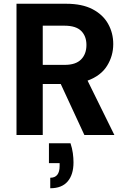

<svg xmlns="http://www.w3.org/2000/svg" viewBox="-20 -720 674 1024"><path d="M68 0V-700H333Q418 -700 473.5 -671Q529 -642 556.5 -593Q584 -544 584 -485Q584 -422 551 -369Q518 -316 447 -290L590 0H430L304 -272H208V0ZM208 -374H325Q384 -374 412.5 -403Q441 -432 441 -480Q441 -527 413 -555Q385 -583 324 -583H208ZM248 284V228Q298 228 298 165V150H241V44H356Q365 71 368.5 97Q372 123 372 146Q372 211 341 247.5Q310 284 248 284Z"/></svg>

Font: DM Sans ExtraBold
Style: Regular
Weight: 800
Designer: Colophon Foundry, Jonny Pinhorn
Foundry: Colophon Foundry
Version: Version 4.004; ttfautohint (v1.8.4.7-5d5b)